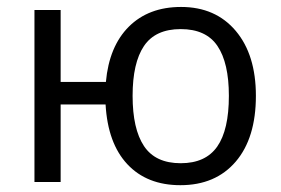

<svg xmlns="http://www.w3.org/2000/svg" viewBox="-20 -526 812 555"><path d="M719.7 -249Q719.7 -127 661.4 -58.8Q603 9.3 501.5 9.3Q404.8 9.3 348.1 -51.3Q291.5 -111.8 285.2 -224.1H155.3V0H79.6V-497.1H155.3V-289.1H286.1Q295.4 -392.1 352.5 -449Q409.7 -505.9 503.4 -505.9Q603 -505.9 661.4 -436.8Q719.7 -367.7 719.7 -249ZM363.3 -249Q363.3 -153.3 396.2 -103.8Q429.2 -54.2 502.4 -54.2Q574.2 -54.2 607.9 -102.3Q641.6 -150.4 641.6 -249Q641.6 -344.2 608.6 -393.1Q575.7 -441.9 502.4 -441.9Q429.2 -441.9 396.2 -393.1Q363.3 -344.2 363.3 -249Z"/></svg>

Font: Bpm'online Open Sans
Style: Regular
Weight: 400
Foundry: Ascender Corporation
Version: Version 1.10